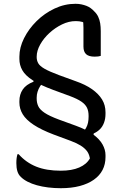

<svg xmlns="http://www.w3.org/2000/svg" viewBox="-20 -740 640 1010"><path d="M377 -720Q394 -720 408 -717Q422 -714 434 -709.5Q446 -705 456.5 -697.5Q467 -690 475 -681Q489 -668 496.5 -652Q504 -636 507 -617.5Q510 -599 510 -576Q510 -543 510 -511Q510 -479 510 -446Q504 -444 496 -443Q488 -442 478 -442Q447 -442 433 -455Q419 -468 419 -495Q419 -531 419 -555Q419 -579 419 -594Q419 -609 418 -619.5Q417 -630 414 -641L437 -612Q418 -629 378 -629Q342 -629 306 -611.5Q270 -594 240 -566.5Q210 -539 191.5 -506Q173 -473 173 -442V-439Q173 -422 181 -407.5Q189 -393 214 -378.5Q239 -364 290 -345L378 -313Q430 -295 464.5 -270.5Q499 -246 517 -216.5Q535 -187 535 -149V-141Q535 -115 527 -94Q519 -73 505 -59.5Q491 -46 473 -38L471 -22L411 -37Q425 -53 432.5 -66.5Q440 -80 443 -94.5Q446 -109 446 -126V-131Q446 -156 437.5 -173.5Q429 -191 408 -205.5Q387 -220 347 -235L260 -267Q190 -293 151.5 -318Q113 -343 97.5 -370.5Q82 -398 82 -430V-442Q82 -490 106.5 -539Q131 -588 172.5 -629Q214 -670 267 -695Q320 -720 377 -720ZM300 158Q358 158 397 141Q436 124 453 93L452 89Q448 68 436 53Q424 38 404 25.5Q384 13 352 1L263 -32Q197 -57 157 -83.5Q117 -110 99.5 -139Q82 -168 82 -201V-208Q82 -243 99.5 -269Q117 -295 156 -310L159 -332L214 -314Q200 -301 191 -286.5Q182 -272 177.5 -257Q173 -242 173 -227V-220Q173 -200 181 -182Q189 -164 214 -147Q239 -130 290 -111L378 -79Q436 -58 470 -33Q504 -8 519.5 20Q535 48 535 76V86Q535 124 519.5 154Q504 184 473.5 205.5Q443 227 399.5 238.5Q356 250 300 250Q265 250 233 246Q201 242 174 234.5Q147 227 125.5 216Q104 205 90 191Q77 179 71.5 161Q66 143 66 118Q66 103 67.5 92Q69 81 72 71H78Q117 115 170.5 136.5Q224 158 300 158Z"/></svg>

Font: Recursive Casual
Style: Regular
Weight: 400
Version: Version 1.047